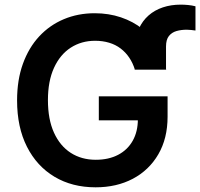

<svg xmlns="http://www.w3.org/2000/svg" viewBox="-20 -794 859 824"><path d="M692.5 -495H557.9L560 -594.5Q561.1 -637.8 576.2 -671.2Q591.3 -704.5 617.5 -727.6Q643.8 -750.7 679 -762.4Q714.1 -774.1 755 -774.1Q771.3 -774.1 787.3 -772.5Q803.3 -771 818.9 -767V-663Q810 -664.1 800.6 -665.3Q791.2 -666.5 781.6 -666.5Q757.5 -666.5 737.2 -660.7Q717 -654.8 704.7 -639.2Q692.5 -623.6 692.5 -594.5ZM558.9 -495Q550.1 -523.8 534.6 -546.7Q519.2 -569.6 497.7 -585.9Q476.2 -602.3 448.5 -610.6Q420.8 -619 388.1 -619Q329.5 -619 283.7 -589.5Q237.9 -560 211.8 -503Q185.7 -446 185.7 -364.3Q185.7 -282 211.6 -224.8Q237.6 -167.6 283.7 -138Q329.9 -108.3 391 -108.3Q446.4 -108.3 487 -129.6Q527.7 -150.9 549.7 -190.2Q571.7 -229.4 571.7 -282.3L601.6 -277.7H404.1V-380.7H699.2V-293.3Q699.2 -199.9 659.4 -131.7Q619.7 -63.6 550.1 -26.8Q480.5 9.9 390.3 9.9Q289.8 9.9 214 -35.3Q138.1 -80.6 95.7 -164.2Q53.3 -247.9 53.3 -362.9Q53.3 -451 78.3 -520.2Q103.3 -589.5 148.4 -638Q193.5 -686.4 254.3 -711.8Q315 -737.2 386.4 -737.2Q446.7 -737.2 498.9 -719.6Q551.1 -702.1 591.8 -669.7Q632.5 -637.4 658.7 -593Q685 -548.7 693.2 -495Z"/></svg>

Font: InterMG SemiBold
Style: Regular
Weight: 600
Designer: Rasmus Andersson
Foundry: rsms
Version: Version 3.019;December 26, 2023;FontCreator 15.0.0.2955 64-b